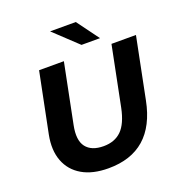

<svg xmlns="http://www.w3.org/2000/svg" viewBox="-158 -1034 1104 1179"><g transform="rotate(-20 394.0 -444.5)"><path d="M351 12Q248 12 180 -27.5Q112 -67 84.5 -139Q57 -211 76 -308L155 -700H317L239 -311Q220 -217 255 -171.5Q290 -126 369 -126Q442 -126 486 -169.5Q530 -213 550 -311L628 -700H788L708 -301Q646 12 351 12ZM453 -757 300 -901H468L574 -757Z"/></g></svg>

Font: Montserrat
Style: Bold Italic
Weight: 700
Italic angle: -11.3°
Designer: Julieta Ulanovsky
Foundry: Julieta Ulanovsky
Version: Version 9.000; ttfautohint (v1.8.4.7-5d5b)